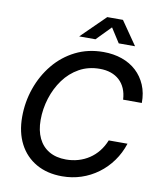

<svg xmlns="http://www.w3.org/2000/svg" viewBox="-100 -1020 928 1111"><g transform="rotate(10 363.5 -464.5)"><path d="M340.8 11.2Q252.9 11.2 188.5 -25.6Q124 -62.5 89.1 -129.6Q54.2 -196.8 54.2 -287.6Q54.2 -375 82.5 -456.1Q110.8 -537.1 163.3 -601.1Q215.8 -665 289.3 -701.9Q362.8 -738.8 453.1 -738.8Q512.7 -738.8 562.3 -721.4Q611.8 -704.1 647.5 -671.1Q683.1 -638.2 702.9 -591.8Q722.7 -545.4 722.2 -486.8H612.3Q610.4 -523.4 598.1 -551.8Q585.9 -580.1 564.7 -599.6Q543.5 -619.1 514.4 -629.2Q485.4 -639.2 449.2 -639.2Q381.8 -639.2 328.6 -609.4Q275.4 -579.6 238.5 -529.1Q201.7 -478.5 182.1 -416Q162.6 -353.5 162.6 -288.6Q162.6 -226.6 184.1 -181.6Q205.6 -136.7 246.8 -112.5Q288.1 -88.4 346.2 -88.4Q383.8 -88.4 418.2 -98.4Q452.6 -108.4 481.9 -127.7Q511.2 -147 533.9 -175.3Q556.6 -203.6 571.3 -240.2H681.6Q663.1 -183.1 629.6 -136.7Q596.2 -90.3 551 -57.1Q505.9 -23.9 452.6 -6.3Q399.4 11.2 340.8 11.2ZM394 -803.2H299.3V-804.2L439 -941.4H531.2L626 -804.2V-803.2H530.8L476.6 -887.7Z"/></g></svg>

Font: Inter 28pt Medium
Style: Italic
Weight: 500
Italic angle: -9.3988°
Designer: Rasmus Andersson
Foundry: rsms
Version: Version 4.001;git-66647c0bb